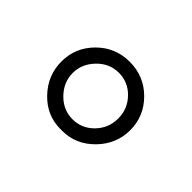

<svg xmlns="http://www.w3.org/2000/svg" viewBox="-53 -824 298 298"><g transform="rotate(45 95.5 -675.0)"><path d="M97 -600H93Q63 -600 41.5 -622.5Q20 -645 20 -675.5Q20 -706 42 -728Q64 -750 95.5 -750Q127 -750 149 -728Q171 -706 171 -675.5Q171 -645 149 -622.5Q127 -600 97 -600ZM145 -675Q145 -696 130.5 -711Q116 -726 95.5 -726Q75 -726 60 -710.5Q45 -695 45 -675Q45 -655 60 -639.5Q75 -624 95.5 -624Q116 -624 130.5 -639Q145 -654 145 -675Z"/></g></svg>

Font: Poiret One
Style: Regular
Weight: 400
Designer: Denis Masharov
Foundry: Denis Masharov
Version: Version 1.001